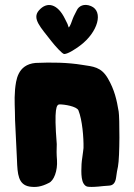

<svg xmlns="http://www.w3.org/2000/svg" viewBox="-20 -757 543 778"><path d="M305.7 -573.2C377 -627 400.4 -710.9 348.6 -732.4C320.3 -744.1 298.8 -732.4 291 -714.8C285.2 -702.1 280.3 -695.3 275.4 -682.6C270.5 -668.9 264.6 -651.4 258.8 -645.5C256.8 -648.4 254.9 -658.2 252 -663.1L243.2 -680.7C213.9 -741.2 170.9 -752.9 137.7 -714.8C108.4 -681.6 145.5 -645.5 188.5 -589.8C202.1 -572.3 232.4 -538.1 240.2 -538.1C255.9 -538.1 289.1 -560.5 305.7 -573.2ZM458 -82C465.8 -122.1 464.8 -281.2 460.9 -304.7C453.1 -351.6 444.3 -392.6 417 -439.5C389.6 -486.3 357.4 -487.3 313.5 -494.1C253.9 -503.9 189.5 -504.9 124 -502C49.8 -495.1 44.9 -429.7 41 -394.5C37.1 -347.7 41 -319.3 41 -270.5L48.8 -108.4C50.8 -51.8 53.7 -8.8 99.6 -1C125 2.9 147.5 0 177.7 -15.6C198.2 -24.4 213.9 -64.5 210.9 -108.4C209 -130.9 209 -152.3 210 -172.9C198.2 -320.3 209 -334 221.7 -334C241.2 -334 291 -326.2 297.9 -309.6C313.5 -270.5 319.3 -199.2 318.4 -157.2C317.4 -150.4 316.4 -137.7 313.5 -119.1C310.5 -100.6 309.6 -83 309.6 -64.5C309.6 -44.9 311.5 -25.4 318.4 -13.7C323.2 -5.9 329.1 0 339.8 0C354.5 1 367.2 0 378.9 -1C389.6 -2 404.3 -3.9 422.9 -4.9C438.5 -5.9 447.3 -16.6 450.2 -36.1C453.1 -55.7 455.1 -71.3 458 -82Z"/></svg>

Font: Day Care
Style: Regular
Weight: 400
Designer: Noponies
Version: Version 1.000;PS 001.000;hotconv 1.0.88;makeotf.lib2.5.64775